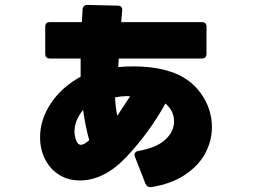

<svg xmlns="http://www.w3.org/2000/svg" viewBox="-20 -698 1040 781"><path d="M591 63Q578 63 572 50L529 -60Q527 -66 527 -69Q527 -75 531.5 -79Q536 -83 543 -84Q617 -97 652.5 -130Q688 -163 688 -204Q688 -247 653 -277Q586 -157 495 -60.5Q404 36 305 36Q256 36 219 12Q182 -12 162.5 -52Q143 -92 143 -140Q143 -211 186.5 -277Q230 -343 308 -386V-460H183Q164 -460 164 -479V-589Q164 -608 183 -608H313L316 -659Q317 -678 336 -678L459 -675Q469 -675 473.5 -669.5Q478 -664 477 -655L473 -608H801Q820 -608 820 -589V-479Q820 -460 801 -460H463L461 -425Q490 -428 519 -428Q609 -428 672 -407Q751 -382 796.5 -319Q842 -256 842 -181Q842 -125 815 -74.5Q788 -24 732.5 13Q677 50 596 63ZM318 -251Q283 -208 283 -163Q283 -146 289.5 -127.5Q296 -109 309 -109Q318 -109 329 -117Q337 -122 343 -128Q328 -180 318 -251ZM509 -306Q504 -307 495 -307Q473 -307 448 -302Q450 -260 457 -227Z"/></svg>

Font: LINE Seed JP_TTF ExtraBold
Style: Regular
Weight: 800
Designer: LY Corporation & Fontrix & Fontworks
Version: Version 1.015